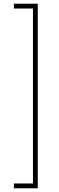

<svg xmlns="http://www.w3.org/2000/svg" viewBox="-20 -852 318 1037"><path d="M55 139V165H184V-832H55V-806H158V139Z"/></svg>

Font: Noto Sans Gurmukhi UI ExtraCondensed Thin
Style: Regular
Weight: 100
Width: 2
Designer: Jelle Bosma - Monotype Design Team
Foundry: Monotype Imaging Inc.
Version: Version 2.004